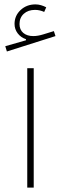

<svg xmlns="http://www.w3.org/2000/svg" viewBox="-20 -850 276 870"><path d="M132.8 -541H103.5V0H132.8ZM189.5 -816.9Q178.2 -822.8 166 -826.4Q153.8 -830.1 140.6 -830.1Q100.6 -830.1 73.2 -804.4Q45.9 -778.8 45.9 -741.7Q45.9 -717.8 60.1 -699Q74.2 -680.2 97.7 -672.4V-667.5L3.9 -640.6L11.2 -616.7L231.4 -686.5L224.1 -709L176.3 -694.3Q151.4 -686.5 130.9 -686.5Q102.5 -686.5 85.4 -700.9Q68.4 -715.3 68.4 -741.2Q68.4 -770 87.9 -787.6Q107.4 -805.2 138.7 -805.2Q149.9 -805.2 160.4 -802.7Q170.9 -800.3 180.2 -795.9Z"/></svg>

Font: Estedad VF
Style: Regular
Weight: 100
Designer: Amin Abedi
Version: Version 7.3